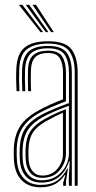

<svg xmlns="http://www.w3.org/2000/svg" viewBox="-20 -780 401 806"><path d="M293.8 0V-474.8Q293.8 -534.5 270.1 -565.8Q246.5 -597 182 -597Q125.8 -597 94.5 -574.4Q63.2 -551.8 60.8 -490Q59 -444.2 61.5 -397.2H49.5Q46.5 -446.8 48.5 -490.5Q51 -553 82.6 -579.9Q114.2 -606.8 182 -606.8Q255.5 -606.8 280.8 -572.1Q306 -537.5 306 -474.8V0ZM269 0V-38L272.8 -102.8H269.8Q257.5 -62.5 228.2 -38Q199 -13.5 153.5 -13.5Q114.2 -13.5 90.5 -37.6Q66.8 -61.8 63.5 -105.2Q61.8 -129.8 62.8 -155.2Q64.5 -208 86 -240.8Q107.5 -273.5 155.5 -299Q176.2 -310 206.6 -322.8Q237 -335.5 269.5 -347.2V-474.8Q269.5 -522.2 251.6 -549.8Q233.8 -577.2 182 -577.2Q133.8 -577.2 110.5 -556.6Q87.2 -536 85.2 -487.2Q84.5 -471.5 84.6 -447Q84.8 -422.5 86.2 -397.2H73.8Q72.5 -420.5 72.2 -445.2Q72 -470 72.8 -487.5Q75 -540.5 100.5 -563.9Q126 -587.2 182 -587.2Q239.2 -587.2 260.4 -558.4Q281.5 -529.5 281.5 -474.8V0ZM149.8 6.2Q101.2 6.2 72.1 -22.2Q43 -50.8 38.8 -104Q37 -128.8 38 -156.8Q40.2 -211.5 64.2 -249.5Q88.2 -287.5 145 -318Q165.5 -329.2 189.2 -340.1Q213 -351 244.5 -363V-474.8Q244.5 -513.8 231.1 -535.6Q217.8 -557.5 182 -557.5Q145.8 -557.5 128.5 -540.4Q111.2 -523.2 109.8 -486.5Q109.2 -470.5 109.2 -446.5Q109.2 -422.5 110.5 -397.2H98.2Q97 -421 97 -445.5Q97 -470 97.5 -487Q99.2 -531 120.2 -549.1Q141.2 -567.2 182 -567.2Q226 -567.2 241.4 -542.4Q256.8 -517.5 256.8 -474.8V-354.8Q226.2 -343.2 198 -331.1Q169.8 -319 150.2 -308.5Q100.5 -282.2 76.4 -246.6Q52.2 -211 50.2 -156Q50 -142.5 50 -130.5Q50 -118.5 51.2 -104.8Q54.8 -56.8 81 -30.2Q107.2 -3.8 151.8 -3.8Q194.8 -3.8 220.6 -22.4Q246.5 -41 262.2 -72.2H265.2L257.2 -21V0H245.2L245 -11.8L254.5 -45.2H251.8Q233.2 -18 208.6 -5.9Q184 6.2 149.8 6.2ZM155.5 -23.2Q191.5 -23.2 216.9 -40Q242.2 -56.8 255.8 -82.6Q269.2 -108.5 269.2 -136V-336Q238.8 -325 209.8 -312.6Q180.8 -300.2 160.5 -289Q118.2 -265.8 97.8 -235.4Q77.2 -205 75 -154.5Q73.8 -129.5 75.8 -105.8Q79.2 -66.5 100 -44.9Q120.8 -23.2 155.5 -23.2ZM157.2 -33.5Q126.5 -33.5 108.5 -53.2Q90.5 -73 88 -107.5Q86.2 -130.8 87.2 -152.8Q89 -202 108.2 -230Q127.5 -258 165.5 -279.2Q188 -291.8 210.2 -302.2Q232.5 -312.8 256.8 -321.5V-135.2Q256.8 -97.5 230.9 -65.5Q205 -33.5 157.2 -33.5ZM158 -43Q197 -43 220.6 -70.9Q244.2 -98.8 244.2 -134.8V-306.5Q225 -298.5 207.6 -289.6Q190.2 -280.8 171 -269.8Q133.2 -248.2 117 -222Q100.8 -195.8 99.5 -152.5Q98.8 -129.8 100.2 -108.2Q102.5 -78.2 117.5 -60.6Q132.5 -43 158 -43ZM150 -645 59.2 -759.8H73.8L161.5 -645ZM172.2 -645 88 -759.8H102.5L183.5 -645ZM194.5 -645 116.5 -759.8H131L205.8 -645Z"/></svg>

Font: Big Shoulders Inline Text Light
Style: Regular
Weight: 300
Designer: Patric King
Foundry: XO Type Co
Version: Version 1.000